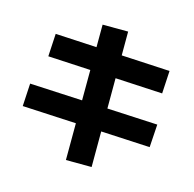

<svg xmlns="http://www.w3.org/2000/svg" viewBox="-145 -963 1171 1157"><g transform="rotate(20 440.0 -385.0)"><path d="M395.6 42.2 324.4 -800 483.3 -813.3 555.6 28.9ZM40 -174.4 35.6 -316.7 840 -346.7 843.3 -203.3ZM82.2 -508.9 77.8 -651.1 798.9 -675.6 803.3 -533.3Z"/></g></svg>

Font: Paperlogy 8 ExtraBold
Style: Regular
Weight: 800
Designer: redesigned by Lee Juim, glyphs from Gmarket Sans & Montserrat
Foundry: PT&
Version: Version 1.001